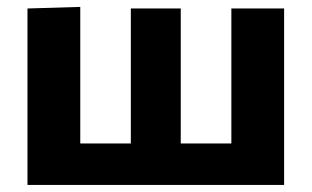

<svg xmlns="http://www.w3.org/2000/svg" viewBox="-20 -523 881 543"><path d="M57.7 0Q57.7 -53.7 57.7 -103.8Q57.7 -154 57.7 -216V-266Q57.7 -315.5 57.7 -354.8Q57.7 -394 57.7 -428.7Q57.7 -463.3 57.7 -499L207 -503.5Q207 -467.5 207 -432Q207 -396.6 207 -356.6Q207 -316.7 207 -266V-216Q207 -174.8 207 -142.8Q207 -110.8 207 -82.6Q207 -54.3 207 -23.6L115.7 -117.2H705.7L634.3 -23.6Q634.3 -54.3 634.3 -82.6Q634.3 -110.8 634.3 -142.8Q634.3 -174.8 634.3 -216V-266Q634.3 -315.5 634.3 -354.8Q634.3 -394 634.3 -428.7Q634.3 -463.3 634.3 -499H783.5Q783.5 -463.3 783.5 -428.7Q783.5 -394 783.5 -354.8Q783.5 -315.5 783.5 -266V-216Q783.5 -154 783.5 -103.8Q783.5 -53.7 783.5 0ZM350 -23.6Q350 -54.3 350 -82.6Q350 -110.8 350 -142.8Q350 -174.8 350 -216V-266Q350 -315.5 350 -354.8Q350 -394 350 -428.7Q350 -463.3 350 -499H491.2Q491.2 -463.3 491.2 -428.7Q491.2 -394 491.2 -354.8Q491.2 -315.5 491.2 -266V-216Q491.2 -174.8 491.2 -142.8Q491.2 -110.8 491.2 -82.6Q491.2 -54.3 491.2 -23.6Z"/></svg>

Font: Commissioner Thin
Style: Regular
Weight: 100
Designer: Kostas Bartsokas
Foundry: Kostas Bartsokas
Version: Version 1.001;gftools[0.9.23]